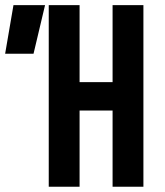

<svg xmlns="http://www.w3.org/2000/svg" viewBox="-25 -713 631 733"><path d="M404.8 0H522.5V-693.4H404.8V-399.4H278.8V-693.4H161.1V0H278.8V-291H404.8ZM-5.4 -507.8H103L147 -693.4H26.4Z"/></svg>

Font: Cascadia Code PL SemiBold
Style: Regular
Weight: 600
Monospace: yes
Designer: Aaron Bell
Foundry: Saja Typeworks
Version: Version 2404.023